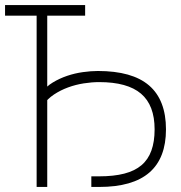

<svg xmlns="http://www.w3.org/2000/svg" viewBox="-20 -740 717 760"><path d="M0 -678V-720H317V-678ZM341.5 0V-42H372.5Q430.5 -42 472 -52.8Q513.5 -63.5 540 -86Q566.5 -108.5 579.2 -143.8Q592 -179 592 -228Q592 -323.5 538.2 -369.2Q484.5 -415 372.5 -415Q343.5 -415 311.5 -410Q279.5 -405 249.5 -394Q219.5 -383 193.5 -365.8Q167.5 -348.5 151 -324L167 -382V0H125V-720H167V-345L146 -374Q162.5 -397.5 189 -413.5Q215.5 -429.5 245.8 -439.8Q276 -450 308 -454.5Q340 -459 367.5 -459Q435 -459 485.8 -444.8Q536.5 -430.5 570 -401.8Q603.5 -373 620.2 -329.5Q637 -286 637 -228Q637 -114 571.2 -57Q505.5 0 372.5 0Z"/></svg>

Font: Vela Sans GX ExtLt
Style: Regular
Weight: 200
Designer: Principal design: Mikhail Sharanda - project Manrope.
Design modification: Ravid Balaliev
Foundry: Mikhail Sharanda
Version: Version 1.001